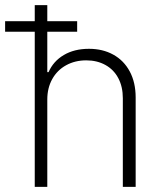

<svg xmlns="http://www.w3.org/2000/svg" viewBox="-59 -727 623 747"><path d="M125 0H76.2V-603.5H-39.1V-644.5H76.2V-707H125V-644.5H241.2V-603.5H125V-446.3H129.9Q148.4 -488.8 189.2 -512.9Q230 -537.1 287.1 -537.1Q340.8 -537.1 381.8 -514.4Q422.9 -491.7 445.8 -449Q468.8 -406.2 468.8 -347.7V0H418.9V-344.7Q418.9 -389.2 401.4 -422.6Q383.8 -456.1 351.3 -474.1Q318.8 -492.2 276.4 -492.2Q232.9 -492.2 198.2 -473.1Q163.6 -454.1 144.3 -419.4Q125 -384.8 125 -339.8Z"/></svg>

Font: Pretendard JP ExtraLight
Style: Regular
Weight: 200
Designer: Base glyphs from Inter by Rasmus Andersson; Hangeul glyphs from Noto Sans CJK(Source Han Sans) by Jang Soo-young and Kan
Foundry: Kil Hyung-jin
Version: Version 1.309